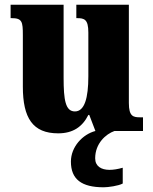

<svg xmlns="http://www.w3.org/2000/svg" viewBox="-20 -556 651 815"><path d="M227 10C290 10 330 -18 355 -68H359L385 0C331 14 281 67 281 130C281 205 326 239 420 239C439 239 483 233 501 223V156C480 162 461 165 445 165C410 165 384 150 384 116C384 53 429 13 466 0H587V-58H576C546 -58 527 -61 527 -119V-536H304V-479H307C338 -479 355 -474 355 -418V-232C355 -140 339 -83 298 -83C258 -83 250 -131 250 -226V-536H25V-479H29C74 -479 77 -464 77 -407V-188C77 -55 119 10 227 10Z"/></svg>

Font: Noto Serif Myanmar Condensed Black
Style: Regular
Weight: 900
Width: 3
Designer: Ben Mitchell and the Monotype Design Team
Foundry: Monotype Imaging Inc.
Version: Version 2.106